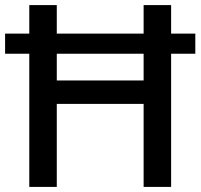

<svg xmlns="http://www.w3.org/2000/svg" viewBox="-20 -734 788 754"><path d="M95 0V-523H0V-602H95V-714H203V-602H544V-714H652V-602H747V-523H652V0H544V-326H203V0ZM203 -418H544V-523H203Z"/></svg>

Font: Noto Sans Gurmukhi UI Medium
Style: Regular
Weight: 500
Designer: Jelle Bosma - Monotype Design Team
Foundry: Monotype Imaging Inc.
Version: Version 2.004; ttfautohint (v1.8.4.7-5d5b)